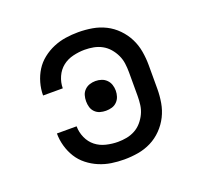

<svg xmlns="http://www.w3.org/2000/svg" viewBox="-99 -640 798 760"><g transform="rotate(-20 300.0 -260.0)"><path d="M302 8Q275 8 248.5 4Q222 0 197 -10.5Q172 -21 150.5 -38Q129 -55 115 -77.5Q101 -100 93.5 -126.5Q86 -153 86 -180H169Q169 -155 179.5 -131.5Q190 -108 209 -93Q228 -78 253 -72Q278 -66 302 -66Q321 -66 339.5 -69.5Q358 -73 374.5 -82Q391 -91 403.5 -105.5Q416 -120 424 -137Q432 -154 434.5 -172.5Q437 -191 437 -210V-310Q437 -329 434.5 -347.5Q432 -366 424 -383Q416 -400 403.5 -414.5Q391 -429 374.5 -438Q358 -447 339.5 -450.5Q321 -454 302 -454Q278 -454 253 -448Q228 -442 209 -427Q190 -412 179.5 -388.5Q169 -365 169 -340H86Q86 -367 93.5 -393.5Q101 -420 115 -442.5Q129 -465 150.5 -482Q172 -499 197 -509.5Q222 -520 248.5 -524Q275 -528 302 -528Q332 -528 361 -523Q390 -518 416 -505Q442 -492 463 -470.5Q484 -449 497 -423Q510 -397 515 -368Q520 -339 520 -310V-210Q520 -181 515 -152Q510 -123 497 -97Q484 -71 463 -49.5Q442 -28 416 -15Q390 -2 361 3Q332 8 302 8ZM300 -198Q287 -198 275 -201.5Q263 -205 254 -214Q245 -223 241.5 -235Q238 -247 238 -260Q238 -273 241.5 -285Q245 -297 254 -306Q263 -315 275 -319Q287 -323 300 -323Q313 -323 325 -319Q337 -315 346 -306Q355 -297 359 -285Q363 -273 363 -260Q363 -247 359 -235Q355 -223 346 -214Q337 -205 325 -201.5Q313 -198 300 -198Z"/></g></svg>

Font: Iosevka Fixed Extended
Style: Regular
Weight: 400
Width: 7
Monospace: yes
Designer: Belleve Invis
Foundry: Belleve Invis
Version: Version 24.1.1; ttfautohint (v1.8.4)